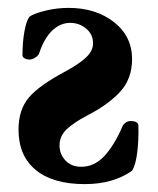

<svg xmlns="http://www.w3.org/2000/svg" viewBox="-20 -453 400 487"><path d="M27 0ZM315 -20Q324 -34 328 -65.5Q332 -97 331 -134Q331 -146 311 -146Q304 -146 298 -141.5Q292 -137 290 -131Q269 -83 244 -56.5Q219 -30 186 -30Q161 -30 146 -46Q131 -62 131 -84Q131 -108 149 -125Q167 -142 201 -160Q254 -187 284.5 -220Q315 -253 315 -303Q315 -361 269 -397Q223 -433 154 -433Q124 -433 95.5 -426Q67 -419 55 -411Q47 -401 42 -373.5Q37 -346 37 -313Q37 -308 42.5 -305Q48 -302 55 -302Q62 -302 69.5 -307Q77 -312 79 -317Q92 -356 112.5 -375.5Q133 -395 158 -395Q181 -395 198.5 -380.5Q216 -366 216 -343Q216 -324 198.5 -307.5Q181 -291 148 -273Q80 -237 53.5 -206Q27 -175 27 -124Q27 -58 70.5 -22Q114 14 195 14Q267 14 315 -20Z"/></svg>

Font: EB Garamond
Style: Bold
Weight: 700
Designer: Georg Duffner and Octavio Pardo
Foundry: Georg Duffner
Version: Version 1.000; ttfautohint (v1.6)